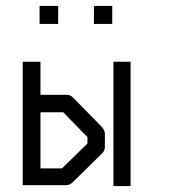

<svg xmlns="http://www.w3.org/2000/svg" viewBox="-20 -679 580 650"><path d="M57 -52V-470H117V-358H206Q218 -358 227 -349L326 -248Q335 -236 335 -227V-181Q335 -169 326 -160L223 -59Q213.5 -52 202 -52ZM117 -109H190L276 -193V-215L194 -299H117ZM364 -470H422V-49H364ZM114 -659H177V-598H114ZM298 -659H360V-598H298Z"/></svg>

Font: 3270 Nerd Font
Style: Regular
Weight: 400
Monospace: yes
Version: Version 3.0.1;Nerd Fonts 3.3.0